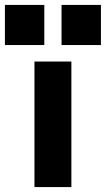

<svg xmlns="http://www.w3.org/2000/svg" viewBox="-80 -760 430 780"><path d="M60 0V-510H210V0ZM170 -577V-740H330V-577ZM-60 -577V-740H100V-577Z"/></svg>

Font: Instrument Sans
Style: Bold
Weight: 700
Designer: Rodrigo Fuenzalida
Foundry: fragTYPE
Version: Version 1.000; ttfautohint (v1.8.4.7-5d5b);gftools[0.9.28]